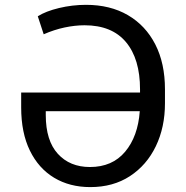

<svg xmlns="http://www.w3.org/2000/svg" viewBox="-20 -757 762 787"><path d="M350.1 9.9Q265.6 9.9 201.9 -28.4Q138.1 -66.8 102.5 -139.7Q66.8 -212.7 66.8 -316.8V-377.8H554V-390.6Q554 -515.6 496.3 -584.5Q438.6 -653.4 326.7 -653.4Q287.6 -653.4 244.9 -644.4Q202.1 -635.3 159.1 -616.5L134.9 -690.3Q167.3 -710.9 221.9 -724.1Q276.6 -737.2 332.4 -737.2Q431.5 -737.2 504.1 -695Q576.7 -652.7 616.5 -575.1Q656.2 -497.5 656.2 -390.6V-333.8Q656.2 -235.4 618.8 -157.7Q581.3 -79.9 512.6 -35Q443.9 9.9 350.1 9.9ZM552.9 -301.1H167.6V-285.5Q167.6 -180.8 217 -126.6Q266.3 -72.4 348.7 -72.4Q440.3 -72.4 492.9 -135.1Q545.5 -197.8 552.9 -301.1Z"/></svg>

Font: Inter Zeller
Style: Regular
Weight: 400
Designer: Rasmus Andersson; Joe Bland
Foundry: zeller
Version: Version 3.015;git-dec3a8cb1